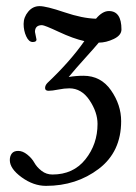

<svg xmlns="http://www.w3.org/2000/svg" viewBox="-20 -596 444 626"><path d="M94 -492 99 -467Q99 -459 86.5 -459Q74 -459 65.5 -477.5Q57 -496 57 -518Q57 -540 72 -558Q87 -576 109 -576Q131 -576 190 -556Q249 -536 293 -535Q314 -560 335 -560Q376 -560 376 -500Q376 -481 351 -469Q326 -457 302 -457Q287 -439 257.5 -406.5Q228 -374 204 -345Q228 -349 252 -349Q309 -349 342 -301.5Q375 -254 375 -201Q375 -101 302 -45.5Q229 10 130 10Q89 10 50.5 -18Q12 -46 12 -74Q12 -87 18.5 -95.5Q25 -104 39.5 -104Q54 -104 69 -92Q84 -80 92 -65.5Q100 -51 115.5 -39Q131 -27 151 -27Q219 -27 258.5 -76.5Q298 -126 298 -192Q298 -230 272 -269Q246 -308 206 -308Q190 -308 170 -304Q150 -300 138.5 -300Q127 -300 127 -309Q127 -318 135 -326Q209 -396 255 -462Q219 -470 172 -492Q125 -514 117 -514Q94 -514 94 -492Z"/></svg>

Font: Cookie
Style: Regular
Weight: 400
Designer: Ania Kruk
Foundry: Ania Kruk
Version: Version 1.004